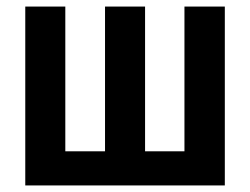

<svg xmlns="http://www.w3.org/2000/svg" viewBox="-20 -565 762 585"><path d="M542 -545V-104H422V-545H300V-104H179V-545H57V0H665V-545Z"/></svg>

Font: Noto Sans UI Condensed
Style: Bold
Weight: 700
Width: 3
Designer: Monotype Design Team
Foundry: Monotype Imaging Inc.
Version: 1.001